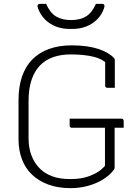

<svg xmlns="http://www.w3.org/2000/svg" viewBox="-20 -955 690 995"><path d="M341 -340H610Q613 -340 615.5 -338.5Q618 -337 619.5 -334.5Q621 -332 621 -329V-293H352Q349 -293 347 -294Q345 -295 343.5 -296.5Q342 -298 341.5 -300Q341 -302 341 -304Q341 -314 341 -322Q341 -330 341 -340ZM352 -720Q394 -720 429 -715Q464 -710 491 -701Q518 -692 538 -680Q558 -668 571 -654Q573 -652 574 -649Q575 -646 575 -644Q575 -621 575 -596.5Q575 -572 575 -548Q575 -524 575 -500Q565 -500 555.5 -500Q546 -500 536 -500Q531 -500 528 -503Q525 -506 525 -511Q525 -537 525 -562.5Q525 -588 525 -613.5Q525 -639 525 -664L548 -613Q516 -648 466.5 -660.5Q417 -673 346 -673Q295 -673 254.5 -658.5Q214 -644 186 -614.5Q158 -585 143 -539.5Q128 -494 128 -431V-239Q128 -189 143 -149.5Q158 -110 187 -81Q212 -56 250.5 -41.5Q289 -27 344 -27Q403 -27 443 -42.5Q483 -58 503.5 -75.5Q524 -93 524 -98Q524 -139 524 -173.5Q524 -208 524 -243Q524 -278 524 -318H578L574 -307Q574 -247 574 -197Q574 -147 574 -87Q574 -83 573 -80.5Q572 -78 569 -74Q549 -47 514.5 -25.5Q480 -4 436.5 8Q393 20 346 20Q282 20 232 2Q182 -16 147 -49Q112 -82 94 -129Q76 -176 76 -234V-436Q76 -505 94 -558Q112 -611 147.5 -647Q183 -683 234.5 -701.5Q286 -720 352 -720ZM477 -935Q485 -935 492.5 -935Q500 -935 508 -935Q518 -935 520.5 -929Q523 -923 519 -912Q508 -879 484 -855Q460 -831 427.5 -818Q395 -805 355 -805H341Q302 -805 269 -818Q236 -831 212.5 -855Q189 -879 177 -912Q173 -923 175.5 -929Q178 -935 188 -935Q196 -935 203.5 -935Q211 -935 219 -935Q239 -889 270 -870Q301 -851 348 -851Q395 -851 426 -870Q457 -889 477 -935Z"/></svg>

Font: Recursive Sans Linear Light
Style: Regular
Weight: 300
Version: Version 1.085